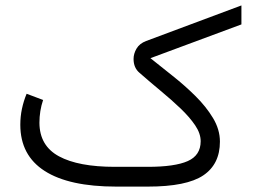

<svg xmlns="http://www.w3.org/2000/svg" viewBox="-20 -691 951 711"><path d="M527.3 -73.2Q627.4 -73.2 675.3 -94.5Q723.1 -115.7 723.1 -168Q723.1 -196.8 702.6 -227.1Q682.1 -257.3 648.7 -289.3Q615.2 -321.3 575.4 -354.2Q535.6 -387.2 497.1 -420.9Q474.6 -439.5 474.6 -472.7Q474.6 -492.2 485.6 -511Q496.6 -529.8 521 -539.1L874 -670.9V-600.6L537.1 -475.6Q574.7 -445.3 619.1 -410.2Q663.6 -375 703.4 -335.7Q743.2 -296.4 768.8 -253.9Q794.4 -211.4 794.4 -166.5Q794.4 -83 732.7 -41.5Q670.9 0 527.8 0H410.2Q235.8 0 145.5 -57.9Q55.2 -115.7 55.2 -229Q55.2 -259.3 61.3 -288.1Q67.4 -316.9 78.6 -343.8L139.6 -320.8Q126 -280.3 126 -236.3Q126.5 -150.9 198.5 -112.1Q270.5 -73.2 405.3 -73.2Z"/></svg>

Font: Vazir Light FD
Style: Light-FD
Weight: 300
Designer: Saber Rastikerdar
Foundry: Saber Rastikerdar
Version: Version 30.1.0